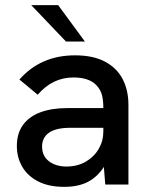

<svg xmlns="http://www.w3.org/2000/svg" viewBox="-20 -717 580 746"><path d="M229.5 9Q169.5 9 128.5 -12Q87.5 -33 66.5 -69Q45.5 -105 45.5 -149.5Q45.5 -199.5 69.8 -232.2Q94 -265 137.8 -281Q181.5 -297 240.5 -297H381.5Q381.5 -327.5 376 -348.5Q370.5 -369.5 353 -387.5Q324.5 -416 265 -416Q184 -416 126.5 -349L55.5 -408Q138 -502 271.5 -502Q342 -502 388 -477.5Q434 -453 456.5 -409.8Q479 -366.5 479 -309.5V0H389L383.5 -68.5Q359 -30 321.8 -10.5Q284.5 9 229.5 9ZM238 -70Q281 -70 313.2 -88.8Q345.5 -107.5 363.5 -138.5Q381.5 -169.5 381.5 -206V-220.5H254Q197 -220.5 170.2 -201.2Q143.5 -182 143.5 -148Q143.5 -110.5 170.5 -90.2Q197.5 -70 238 -70ZM310 -555.5H236.5L101.5 -697H206Z"/></svg>

Font: Acari Sans Neue SemiBold
Style: Regular
Weight: 600
Designer: Alfredo Marco Pradil (font), Cristiano Sobral (main changes)
Foundry: Hanken Design Co. (font), Cristiano Sobral (main changes)
Version: Version 2.459;March 19, 2022;FontCreator 14.0.0.2808 64-bit;